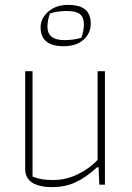

<svg xmlns="http://www.w3.org/2000/svg" viewBox="-20 -755 538 785"><path d="M146 -643Q146 -680 177.5 -707.5Q209 -735 258 -735Q306 -735 328.5 -716Q351 -697 351 -658Q351 -619 321.5 -592.5Q292 -566 239 -566Q193 -566 169.5 -585.5Q146 -605 146 -643ZM313 -601Q323 -630 323 -655Q323 -685 306.5 -697.5Q290 -710 254 -710Q215 -710 184 -700Q174 -671 174 -646Q174 -591 243 -591Q282 -591 313 -601ZM83 -64V-464H113V-33Q134 -25 152.5 -22Q171 -19 198 -19Q250 -19 298 -42.5Q346 -66 379 -101V-464H409V0H386L383 -71H377Q332 -30 289.5 -10Q247 10 193 10Q140 10 111.5 -8.5Q83 -27 83 -64Z"/></svg>

Font: Athiti ExtraLight
Style: Regular
Weight: 250
Version: Version 1.032